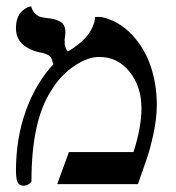

<svg xmlns="http://www.w3.org/2000/svg" viewBox="-20 -586 560 611"><path d="M283.2 -532.2H301.8Q358.4 -519.5 399.4 -476.1Q440.4 -432.6 459.7 -374.8Q479 -316.9 479 -252Q479 -209.5 468.3 -159.9Q457.5 -110.4 448.2 -84Q443.4 -70.3 433.6 -42.2Q423.8 -14.2 418.9 0H162.1L199.2 -102.1H404.8Q430.2 -181.6 430.2 -241.2Q430.2 -310.5 392.3 -357.7Q354.5 -404.8 295.9 -404.8Q261.7 -404.8 222.2 -379.9Q182.6 -355 151.9 -312Q150.4 -310.1 147.5 -304.9Q144.5 -299.8 143.1 -297.9Q80.1 -201.2 80.1 -9.8Q80.1 -5.9 72.3 -0.5Q64.5 4.9 55.2 4.9Q40.5 4.9 35.6 -6.8Q30.8 -18.6 30.8 -43Q30.8 -144 61.5 -231.4Q92.3 -318.8 149.9 -381.8Q147.5 -388.7 147 -389.2Q145 -401.9 137.9 -407.7Q130.9 -413.6 113.8 -418Q78.1 -423.8 54.4 -443.1Q30.8 -462.4 30.8 -496.1Q30.8 -514.2 35.6 -527.8Q40.5 -541.5 47.6 -548.3Q54.7 -555.2 62 -559.6Q69.3 -564 74.2 -564.9L79.1 -565.9Q82.5 -551.8 91.6 -543.2Q100.6 -534.7 108.2 -532.5Q115.7 -530.3 127 -528.8Q141.1 -527.3 148.9 -525.6Q156.7 -523.9 167.2 -519.5Q177.7 -515.1 182.9 -506.3Q188 -497.6 188 -483.9Q188 -478 187.5 -473.6Q187 -469.2 186.3 -464.8Q185.5 -460.4 185.1 -457H186V-442.9Q189.9 -427.7 195.8 -421.9Q276.9 -469.7 283.2 -532.2Z"/></svg>

Font: Common Serif Medium
Style: Regular
Weight: 500
Designer: Philipp H. Poll, Khaled Hosny
Foundry: Stefan Peev, Context Ltd.
Version: Version 1.026